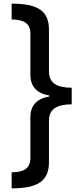

<svg xmlns="http://www.w3.org/2000/svg" viewBox="-20 -819 439 1055"><path d="M44 -799V-712C109 -711 147 -693 147 -633V-408C147 -344 182 -306 251 -294V-289C182 -277 147 -239 147 -175V49C147 110 107 127 44 128V216C193 216 249 172 249 72V-156C249 -220 293 -245 374 -246V-337C293 -337 249 -362 249 -427V-655C249 -754 196 -799 44 -799Z"/></svg>

Font: Noto Sans Sinhala UI Condensed SemiBold
Style: Regular
Weight: 600
Width: 3
Designer: Jelle Bosma - Monotype Design Team
Foundry: Monotype Imaging Inc.
Version: Version 2.006